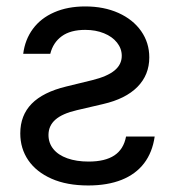

<svg xmlns="http://www.w3.org/2000/svg" viewBox="-20 -557 536 588"><path d="M241 -465.5Q273.1 -465.5 298.5 -455.1Q323.9 -444.8 338.4 -426.5Q352.9 -408.1 352.9 -386Q352.9 -359.5 330.8 -341.2Q308.7 -322.9 262.4 -311.5L183 -292.1Q111.9 -274.9 77 -239.3Q42.1 -203.7 42.1 -148.5Q42.1 -102.2 66.6 -66.3Q91.2 -30.4 137.9 -9.7Q184.7 11 250 11Q309 11 352.4 -6.2Q395.7 -23.5 421.3 -57Q446.8 -90.5 453.7 -138.8H366Q358.8 -100.1 330.3 -81.1Q301.8 -62.2 251.4 -62.2Q214.1 -62.2 186.1 -72.2Q158.1 -82.2 143.3 -100.7Q128.5 -119.1 128.5 -143.6Q128.5 -172 149.7 -190.6Q170.9 -209.3 215.5 -219.6L295.6 -238.3Q364.6 -254.1 400.9 -290.9Q437.2 -327.7 437.2 -381.2Q437.2 -426.1 412.3 -461.7Q387.4 -497.2 342.9 -517.3Q298.3 -537.3 241 -537.3Q187.2 -537.3 146.1 -519.3Q105 -501.4 80.8 -468.6Q56.6 -435.8 51.1 -392.3H134Q142.6 -426.8 169.2 -446.1Q195.8 -465.5 241 -465.5Z"/></svg>

Font: Pretendard Variable
Style: Regular
Weight: 400
Designer: Base glyphs from Inter by Rasmus Andersson; Hangul glyphs from Noto Sans CJK(Source Han Sans) by Jang Soo-young and Kang
Foundry: Kil Hyung-jin
Version: Version 1.100;FEAKit 1.0